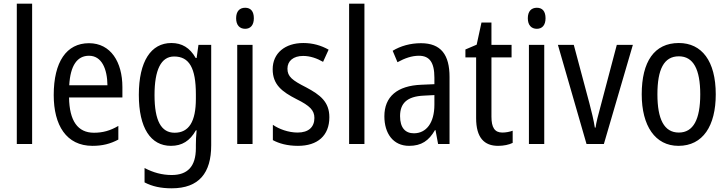

<svg xmlns="http://www.w3.org/2000/svg" viewBox="-20 -780 3943 1040"><path d="M154 0V-760H71V0Z M462 -546C340 -546 271 -445 271 -265C271 -102 339 10 481 10C535 10 578 -1 621 -24V-98C577 -72 536 -61 489 -61C401 -61 356 -125 354 -252H643V-308C643 -444 580 -546 462 -546ZM462 -478C531 -478 561 -407 562 -318H355C361 -425 398 -478 462 -478Z M908 -547C798 -547 732 -448 732 -266C732 -87 796 10 906 10C966 10 1009 -17 1041 -74H1045C1042 -48 1041 -15 1041 5V22C1041 123 995 168 910 168C859 168 810 155 763 130V208C805 230 852 240 910 240C1058 240 1124 157 1124 7V-537H1055L1045 -466H1040C1008 -522 965 -547 908 -547ZM923 -474C1005 -474 1041 -412 1041 -269V-245C1041 -121 1003 -61 926 -61C853 -61 817 -126 817 -265C817 -401 852 -474 923 -474Z M1308 -738C1278 -738 1259 -719 1259 -681C1259 -644 1278 -624 1308 -624C1337 -624 1355 -644 1355 -681C1355 -719 1338 -738 1308 -738ZM1348 -537H1265V0H1348Z M1764 -145C1764 -228 1715 -266 1638 -307C1563 -345 1537 -365 1537 -408C1537 -450 1569 -477 1622 -477C1660 -477 1697 -464 1730 -445L1760 -511C1719 -534 1674 -547 1623 -547C1524 -547 1457 -492 1457 -405C1457 -321 1508 -283 1586 -243C1659 -207 1683 -182 1683 -141C1683 -92 1652 -62 1592 -62C1542 -62 1491 -81 1458 -104V-21C1491 -3 1536 10 1594 10C1700 10 1764 -45 1764 -145Z M1954 0V-760H1871V0Z M2260 -546C2203 -546 2150 -531 2107 -505L2133 -443C2173 -465 2211 -478 2249 -478C2306 -478 2333 -443 2333 -359V-324L2263 -321C2131 -316 2062 -256 2062 -150C2062 -58 2109 10 2196 10C2263 10 2303 -18 2336 -75H2339L2353 0H2415V-363C2415 -483 2369 -546 2260 -546ZM2276 -262 2333 -265V-213C2333 -113 2288 -58 2222 -58C2176 -58 2147 -87 2147 -151C2147 -220 2184 -258 2276 -262Z M2701 -62C2659 -62 2642 -90 2642 -148V-469H2751V-537H2642V-658H2588L2562 -538L2501 -512V-469H2559V-140C2559 -34 2603 10 2678 10C2708 10 2737 4 2757 -6V-72C2741 -66 2720 -62 2701 -62Z M2888 -738C2858 -738 2839 -719 2839 -681C2839 -644 2858 -624 2888 -624C2917 -624 2935 -644 2935 -681C2935 -719 2918 -738 2888 -738ZM2928 -537H2845V0H2928Z M3157 0H3251L3408 -537H3321L3233 -204C3221 -160 3209 -115 3206 -89H3202C3196 -129 3184 -177 3173 -219L3088 -537H3002Z M3857 -269C3857 -450 3781 -547 3657 -547C3524 -547 3456 -446 3456 -269C3456 -98 3529 10 3655 10C3788 10 3857 -99 3857 -269ZM3541 -269C3541 -404 3576 -475 3657 -475C3736 -475 3773 -404 3773 -269C3773 -134 3736 -62 3657 -62C3577 -62 3541 -135 3541 -269Z"/></svg>

Font: Noto Sans Sinhala Condensed
Style: Regular
Weight: 400
Width: 3
Designer: Jelle Bosma - Monotype Design Team
Foundry: Monotype Imaging Inc.
Version: Version 2.006